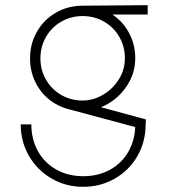

<svg xmlns="http://www.w3.org/2000/svg" viewBox="-20 -535 660 741"><path d="M96 -310Q96 -366 122.5 -412.5Q149 -459 195.5 -486Q242 -513 299 -513Q356 -513 402.5 -486Q449 -459 475.5 -412.5Q502 -366 502 -310Q502 -255 472.5 -208Q443 -161 396 -134Q349 -107 299 -107Q242 -107 195.5 -133.5Q149 -160 122.5 -206.5Q96 -253 96 -310ZM60 -55H101Q101 3 126.5 48.5Q152 94 197.5 119.5Q243 145 301 145Q360 145 405.5 119.5Q451 94 476.5 48.5Q502 3 502 -55H542Q542 12 510.5 67Q479 122 423.5 154Q368 186 301 186Q234 186 179 154Q124 122 92 67Q60 12 60 -55ZM247 -113 268 -149 543 -74Q542 -60 542 -53.5Q542 -47 541 -34ZM462 -310Q462 -355 440.5 -392.5Q419 -430 381.5 -451.5Q344 -473 299 -473Q254 -473 216.5 -451.5Q179 -430 157.5 -392.5Q136 -355 136 -310Q136 -265 157.5 -227.5Q179 -190 216.5 -168.5Q254 -147 299 -147Q339 -147 377 -169Q415 -191 438.5 -228.5Q462 -266 462 -310ZM299 -513 550 -515V-479H299Z"/></svg>

Font: Lineal Thin
Style: Regular
Weight: 200
Designer: Created by Frank Adebiaye with contributions from Anton Moglia & Ariel Martín Pérez
Created by Frank ADEBIAYE with FontF
Foundry: Velvetyne Type Foundry
Version: Version 2.000;Glyphs 3.2 (3227)